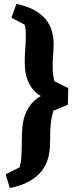

<svg xmlns="http://www.w3.org/2000/svg" viewBox="-20 -744 388 974"><path d="M187 -256.8Q161.6 -272 145.8 -292.2Q129.9 -312.5 120.8 -335.2Q111.8 -357.9 108.6 -382.6Q105.5 -407.2 105.5 -432.1Q105.5 -464.4 108.2 -496.6Q110.8 -528.8 110.8 -564.5Q110.8 -586.4 109.1 -598.1Q107.4 -609.9 105 -619.1L38.1 -653.8L63 -724.1Q117.2 -712.9 153.6 -692.9Q189.9 -672.9 211.9 -646Q233.9 -619.1 242.9 -586.9Q252 -554.7 252 -519Q252 -492.2 249.5 -465.3Q247.1 -438.5 247.1 -409.2Q247.1 -395.5 247.8 -384.8Q248.5 -374 249.5 -365Q250.5 -356 252.2 -347.9Q253.9 -339.8 255.9 -332L326.2 -296.9L324.2 -212.9L251 -182.1Q247.1 -169.4 243.9 -156Q240.7 -142.6 238.5 -124.3Q236.3 -106 235.1 -80.3Q233.9 -54.7 233.9 -17.1Q233.9 22.5 224.1 58.3Q214.4 94.2 190.9 124Q167.5 153.8 128.2 176Q88.9 198.2 29.8 210L8.8 140.1L79.1 105Q81.5 97.2 83.7 87.9Q85.9 78.6 87.4 63Q88.9 47.4 89.8 23.2Q90.8 -1 90.8 -39.1Q90.8 -67.9 93.5 -98.6Q96.2 -129.4 106.2 -158.2Q116.2 -187 135.3 -212.6Q154.3 -238.3 187 -256.8Z"/></svg>

Font: Simonetta
Style: Black Italic
Weight: 900
Italic angle: -2°
Designer: Gayaneh Bagdasaryan
Foundry: Brownfox
Version: Version 1.002